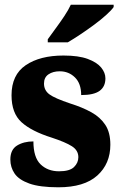

<svg xmlns="http://www.w3.org/2000/svg" viewBox="-20 -786 512 816"><path d="M228 10Q149 10 104.5 -6Q60 -22 42 -48.5Q24 -75 24 -108Q24 -150 52.5 -167.5Q81 -185 122 -185Q122 -117 152.5 -87.5Q183 -58 231 -58Q276 -58 294.5 -76Q313 -94 313 -118Q313 -147 285.5 -164.5Q258 -182 200 -201Q114 -228 71.5 -266.5Q29 -305 29 -381Q29 -468 89.5 -509Q150 -550 250 -550Q314 -550 353 -535.5Q392 -521 410 -499Q428 -477 428 -453Q428 -418 403.5 -400Q379 -382 325 -382Q325 -431 298.5 -457Q272 -483 234 -483Q205 -483 186 -470Q167 -457 167 -431Q167 -402 190 -385Q213 -368 279 -346Q330 -330 368 -309Q406 -288 427.5 -255.5Q449 -223 449 -171Q449 -90 393.5 -40Q338 10 228 10ZM183 -619Q197 -639 216 -664.5Q235 -690 253 -717Q271 -744 281 -766H463V-756Q454 -743 432 -723Q410 -703 381 -681.5Q352 -660 322 -640Q292 -620 268 -606H183Z"/></svg>

Font: Noto Serif Myanmar SemiCondensed Black
Style: Regular
Weight: 900
Width: 4
Designer: Ben Mitchell and the Monotype Design Team
Foundry: Monotype Imaging Inc.
Version: Version 2.106; ttfautohint (v1.8.4.7-5d5b)